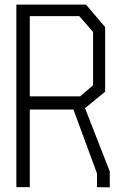

<svg xmlns="http://www.w3.org/2000/svg" viewBox="-20 -810 540 831"><path d="M455.1 -67.9V1L399.9 0V-59.1L297.9 -335.9H108.9V0H50.8V-790H352.1L435.1 -692.9V-413.1L348.1 -341.8ZM108.9 -393.1H327.1L382.8 -440.9V-671.9L323.2 -740.2H108.9Z"/></svg>

Font: Steps Mono
Style: Regular
Weight: 400
Width: 3
Version: Version 1.000;PS 001.000;hotconv 1.0.70;makeotf.lib2.5.58329